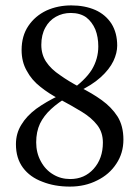

<svg xmlns="http://www.w3.org/2000/svg" viewBox="-20 -679 519 711"><path d="M239 12Q295 12 340 -11Q385 -33 411 -73Q437 -112 437 -162Q437 -213 415 -248Q393 -282 357 -308Q321 -334 276 -356Q234 -378 202 -401Q169 -423 151 -450Q133 -477 133 -513Q133 -550 148 -577Q162 -603 187 -617Q212 -631 242 -631Q276 -631 299 -615Q321 -598 333 -570Q344 -542 344 -507Q344 -461 320 -421Q295 -381 236 -340L266 -328V-338Q320 -363 353 -393Q385 -422 400 -453Q414 -483 414 -510Q414 -557 393 -591Q371 -625 333 -642Q294 -659 244 -659Q194 -659 152 -640Q110 -620 85 -583Q60 -546 60 -494Q60 -450 79 -417Q97 -383 129 -358Q161 -332 202 -311Q247 -287 283 -265Q319 -243 340 -216Q361 -189 361 -151Q361 -92 327 -54Q293 -16 240 -16Q205 -16 177 -33Q148 -50 131 -82Q114 -113 114 -152Q114 -191 128 -221Q142 -250 169 -275Q196 -300 234 -322L200 -333V-326Q150 -302 114 -276Q78 -249 59 -217Q39 -185 39 -145Q39 -93 65 -58Q91 -23 137 -6Q182 12 239 12Z"/></svg>

Font: Source Serif 4 48pt
Style: Regular
Weight: 400
Designer: Frank Grie√ühammer
Foundry: Adobe Systems Incorporated
Version: Version 4.004;hotconv 1.0.116;makeotfexe 2.5.65601